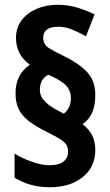

<svg xmlns="http://www.w3.org/2000/svg" viewBox="-20 -780 460 804"><path d="M45 -390Q45 -468 105 -509Q47 -551 47 -621Q47 -664 70.5 -695Q94 -726 133.5 -743Q173 -760 222 -760Q262 -760 299 -749.5Q336 -739 376 -720L340 -628Q310 -645 281 -656.5Q252 -668 225 -668Q161 -668 161 -622Q161 -594 184.5 -579Q208 -564 246 -546Q305 -518 342 -481Q379 -444 379 -383Q379 -341 367 -311Q355 -281 326 -260Q354 -238 366.5 -212Q379 -186 379 -153Q379 -80 326 -38Q273 4 190 4Q145 4 108 -6.5Q71 -17 41 -36V-137Q72 -117 114 -102.5Q156 -88 186 -88Q227 -88 246 -103.5Q265 -119 265 -144Q265 -162 258 -173.5Q251 -185 232.5 -197Q214 -209 177 -227Q129 -251 100 -273.5Q71 -296 58 -323.5Q45 -351 45 -390ZM147 -403Q147 -376 168.5 -354.5Q190 -333 230 -313L247 -304Q277 -328 277 -369Q277 -399 258 -420.5Q239 -442 183 -467Q147 -450 147 -403Z"/></svg>

Font: Noto Sans Gurmukhi UI Condensed
Style: Bold
Weight: 700
Width: 3
Designer: Jelle Bosma - Monotype Design Team
Foundry: Monotype Imaging Inc.
Version: Version 2.004; ttfautohint (v1.8.4.7-5d5b)